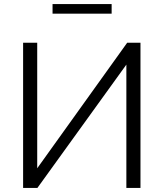

<svg xmlns="http://www.w3.org/2000/svg" viewBox="-20 -919 800 939"><path d="M237 -852H526V-899H237ZM93 0H163L598 -603V0H667V-710H602L162 -96V-710H93Z"/></svg>

Font: FIGSv2-sans-serif
Style: Regular
Weight: 400
Designer: Matt McInerney, Pablo Impallari, Rodrigo Fuenzalida,Mirko Velimirovic
Foundry: Matt McInerney, Pablo Impallari, Rodrigo Fuenzalida
Version: Version 4.021;hotconv 1.0.109;makeotfexe 2.5.65596